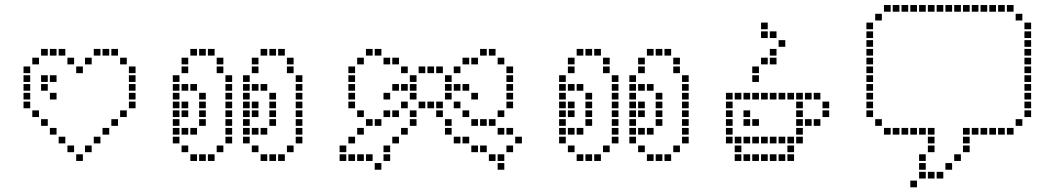

<svg xmlns="http://www.w3.org/2000/svg" viewBox="-20 -659 4290 781"><path d="M290 -31.4V-4.3H317.1V-31.4ZM254.3 -67.1V-40H281.4V-67.1ZM218.6 -102.9V-75.7H245.7V-102.9ZM182.9 -138.6V-111.4H210V-138.6ZM147.1 -174.3V-147.1H174.3V-174.3ZM75.7 -245.7V-218.6H102.9V-245.7ZM111.4 -210V-182.9H138.6V-210ZM75.7 -281.4V-254.3H102.9V-281.4ZM75.7 -317.1V-290H102.9V-317.1ZM75.7 -352.9V-325.7H102.9V-352.9ZM75.7 -388.6V-361.4H102.9V-388.6ZM111.4 -424.3V-397.1H138.6V-424.3ZM147.1 -460V-432.9H174.3V-460ZM182.9 -460V-432.9H210V-460ZM218.6 -460V-432.9H245.7V-460ZM254.3 -424.3V-397.1H281.4V-424.3ZM290 -388.6V-361.4H317.1V-388.6ZM325.7 -424.3V-397.1H352.9V-424.3ZM361.4 -460V-432.9H388.6V-460ZM397.1 -460V-432.9H424.3V-460ZM432.9 -460V-432.9H460V-460ZM468.6 -424.3V-397.1H495.7V-424.3ZM504.3 -388.6V-361.4H531.4V-388.6ZM504.3 -352.9V-325.7H531.4V-352.9ZM504.3 -317.1V-290H531.4V-317.1ZM504.3 -281.4V-254.3H531.4V-281.4ZM504.3 -245.7V-218.6H531.4V-245.7ZM468.6 -210V-182.9H495.7V-210ZM432.9 -174.3V-147.1H460V-174.3ZM397.1 -138.6V-111.4H424.3V-138.6ZM361.4 -102.9V-75.7H388.6V-102.9ZM325.7 -67.1V-40H352.9V-67.1ZM147.1 -317.1V-290H174.3V-317.1ZM147.1 -352.9V-325.7H174.3V-352.9ZM182.9 -352.9V-325.7H210V-352.9ZM182.9 -281.4V-254.3H210V-281.4Z M790 -31.4V-4.3H817.1V-31.4ZM825.7 -31.4V-4.3H852.9V-31.4ZM682.9 -138.6V-111.4H710V-138.6ZM682.9 -174.3V-147.1H710V-174.3ZM682.9 -210V-182.9H710V-210ZM682.9 -245.7V-218.6H710V-245.7ZM682.9 -281.4V-254.3H710V-281.4ZM682.9 -317.1V-290H710V-317.1ZM754.3 -31.4V-4.3H781.4V-31.4ZM718.6 -67.1V-40H745.7V-67.1ZM682.9 -102.9V-75.7H710V-102.9ZM861.4 -67.1V-40H888.6V-67.1ZM897.1 -102.9V-75.7H924.3V-102.9ZM682.9 -352.9V-325.7H710V-352.9ZM718.6 -388.6V-361.4H745.7V-388.6ZM718.6 -424.3V-397.1H745.7V-424.3ZM754.3 -460V-432.9H781.4V-460ZM790 -460V-432.9H817.1V-460ZM825.7 -460V-432.9H852.9V-460ZM861.4 -424.3V-397.1H888.6V-424.3ZM718.6 -317.1V-290H745.7V-317.1ZM754.3 -317.1V-290H781.4V-317.1ZM790 -281.4V-254.3H817.1V-281.4ZM790 -174.3V-147.1H817.1V-174.3ZM754.3 -138.6V-111.4H781.4V-138.6ZM718.6 -138.6V-111.4H745.7V-138.6ZM718.6 -245.7V-218.6H745.7V-245.7ZM718.6 -210V-182.9H745.7V-210ZM1075.7 -31.4V-4.3H1102.9V-31.4ZM1111.4 -31.4V-4.3H1138.6V-31.4ZM968.6 -138.6V-111.4H995.7V-138.6ZM968.6 -174.3V-147.1H995.7V-174.3ZM968.6 -210V-182.9H995.7V-210ZM968.6 -245.7V-218.6H995.7V-245.7ZM968.6 -281.4V-254.3H995.7V-281.4ZM968.6 -317.1V-290H995.7V-317.1ZM1040 -31.4V-4.3H1067.1V-31.4ZM1004.3 -67.1V-40H1031.4V-67.1ZM968.6 -102.9V-75.7H995.7V-102.9ZM1147.1 -67.1V-40H1174.3V-67.1ZM968.6 -352.9V-325.7H995.7V-352.9ZM1004.3 -388.6V-361.4H1031.4V-388.6ZM1004.3 -424.3V-397.1H1031.4V-424.3ZM1040 -460V-432.9H1067.1V-460ZM1075.7 -460V-432.9H1102.9V-460ZM1111.4 -460V-432.9H1138.6V-460ZM1147.1 -424.3V-397.1H1174.3V-424.3ZM1004.3 -317.1V-290H1031.4V-317.1ZM1040 -317.1V-290H1067.1V-317.1ZM1075.7 -281.4V-254.3H1102.9V-281.4ZM1075.7 -174.3V-147.1H1102.9V-174.3ZM1040 -138.6V-111.4H1067.1V-138.6ZM1004.3 -138.6V-111.4H1031.4V-138.6ZM1004.3 -245.7V-218.6H1031.4V-245.7ZM1004.3 -210V-182.9H1031.4V-210ZM790 -245.7V-218.6H817.1V-245.7ZM790 -210V-182.9H817.1V-210ZM1075.7 -245.7V-218.6H1102.9V-245.7ZM1075.7 -210V-182.9H1102.9V-210ZM861.4 -388.6V-361.4H888.6V-388.6ZM897.1 -352.9V-325.7H924.3V-352.9ZM897.1 -317.1V-290H924.3V-317.1ZM897.1 -281.4V-254.3H924.3V-281.4ZM897.1 -245.7V-218.6H924.3V-245.7ZM897.1 -210V-182.9H924.3V-210ZM897.1 -174.3V-147.1H924.3V-174.3ZM897.1 -138.6V-111.4H924.3V-138.6ZM1147.1 -388.6V-361.4H1174.3V-388.6ZM1182.9 -352.9V-325.7H1210V-352.9ZM1182.9 -317.1V-290H1210V-317.1ZM1182.9 -281.4V-254.3H1210V-281.4ZM1182.9 -210V-182.9H1210V-210ZM1182.9 -174.3V-147.1H1210V-174.3ZM1182.9 -138.6V-111.4H1210V-138.6ZM1182.9 -245.7V-218.6H1210V-245.7ZM1182.9 -102.9V-75.7H1210V-102.9Z M1504.3 4.3V31.4H1531.4V4.3ZM1468.6 -31.4V-4.3H1495.7V-31.4ZM1432.9 -31.4V-4.3H1460V-31.4ZM1397.1 -31.4V-4.3H1424.3V-31.4ZM1361.4 -31.4V-4.3H1388.6V-31.4ZM1361.4 -67.1V-40H1388.6V-67.1ZM1397.1 -102.9V-75.7H1424.3V-102.9ZM1432.9 -138.6V-111.4H1460V-138.6ZM1468.6 -174.3V-147.1H1495.7V-174.3ZM1504.3 -174.3V-147.1H1531.4V-174.3ZM1432.9 -210V-182.9H1460V-210ZM1397.1 -245.7V-218.6H1424.3V-245.7ZM1397.1 -281.4V-254.3H1424.3V-281.4ZM1397.1 -317.1V-290H1424.3V-317.1ZM1397.1 -352.9V-325.7H1424.3V-352.9ZM1397.1 -388.6V-361.4H1424.3V-388.6ZM1432.9 -424.3V-397.1H1460V-424.3ZM1468.6 -460V-432.9H1495.7V-460ZM1504.3 -460V-432.9H1531.4V-460ZM1540 -424.3V-397.1H1567.1V-424.3ZM1575.7 -424.3V-397.1H1602.9V-424.3ZM1611.4 -388.6V-361.4H1638.6V-388.6ZM1647.1 -352.9V-325.7H1674.3V-352.9ZM1647.1 -317.1V-290H1674.3V-317.1ZM1647.1 -281.4V-254.3H1674.3V-281.4ZM1611.4 -317.1V-290H1638.6V-317.1ZM1575.7 -317.1V-290H1602.9V-317.1ZM1540 -281.4V-254.3H1567.1V-281.4ZM1611.4 -245.7V-218.6H1638.6V-245.7ZM1575.7 -210V-182.9H1602.9V-210ZM1540 -210V-182.9H1567.1V-210ZM1540 -31.4V-4.3H1567.1V-31.4ZM1540 -67.1V-40H1567.1V-67.1ZM1575.7 -102.9V-75.7H1602.9V-102.9ZM1611.4 -138.6V-111.4H1638.6V-138.6ZM1647.1 -210V-182.9H1674.3V-210ZM1647.1 -174.3V-147.1H1674.3V-174.3ZM1682.9 -245.7V-218.6H1710V-245.7ZM1718.6 -245.7V-218.6H1745.7V-245.7ZM1754.3 -245.7V-218.6H1781.4V-245.7ZM1754.3 -210V-182.9H1781.4V-210ZM1790 -174.3V-147.1H1817.1V-174.3ZM1790 -138.6V-111.4H1817.1V-138.6ZM1825.7 -102.9V-75.7H1852.9V-102.9ZM1861.4 -102.9V-75.7H1888.6V-102.9ZM1897.1 -67.1V-40H1924.3V-67.1ZM1932.9 -67.1V-40H1960V-67.1ZM1968.6 -31.4V-4.3H1995.7V-31.4ZM2004.3 -31.4V-4.3H2031.4V-31.4ZM2004.3 4.3V31.4H2031.4V4.3ZM2040 -67.1V-40H2067.1V-67.1ZM2075.7 -102.9V-75.7H2102.9V-102.9ZM2040 -138.6V-111.4H2067.1V-138.6ZM2004.3 -138.6V-111.4H2031.4V-138.6ZM1968.6 -174.3V-147.1H1995.7V-174.3ZM1932.9 -174.3V-147.1H1960V-174.3ZM1897.1 -174.3V-147.1H1924.3V-174.3ZM1861.4 -210V-182.9H1888.6V-210ZM1825.7 -245.7V-218.6H1852.9V-245.7ZM1790 -281.4V-254.3H1817.1V-281.4ZM1790 -317.1V-290H1817.1V-317.1ZM1790 -352.9V-325.7H1817.1V-352.9ZM1754.3 -388.6V-361.4H1781.4V-388.6ZM1718.6 -388.6V-361.4H1745.7V-388.6ZM1682.9 -388.6V-361.4H1710V-388.6ZM1825.7 -388.6V-361.4H1852.9V-388.6ZM1825.7 -317.1V-290H1852.9V-317.1ZM1861.4 -317.1V-290H1888.6V-317.1ZM1897.1 -281.4V-254.3H1924.3V-281.4ZM1861.4 -424.3V-397.1H1888.6V-424.3ZM1897.1 -424.3V-397.1H1924.3V-424.3ZM1932.9 -460V-432.9H1960V-460ZM1968.6 -460V-432.9H1995.7V-460ZM2004.3 -424.3V-397.1H2031.4V-424.3ZM2040 -388.6V-361.4H2067.1V-388.6ZM2040 -352.9V-325.7H2067.1V-352.9ZM2040 -317.1V-290H2067.1V-317.1ZM2040 -281.4V-254.3H2067.1V-281.4ZM2040 -245.7V-218.6H2067.1V-245.7ZM2004.3 -210V-182.9H2031.4V-210Z M2361.4 -31.4V-4.3H2388.6V-31.4ZM2397.1 -31.4V-4.3H2424.3V-31.4ZM2254.3 -138.6V-111.4H2281.4V-138.6ZM2254.3 -174.3V-147.1H2281.4V-174.3ZM2254.3 -210V-182.9H2281.4V-210ZM2254.3 -245.7V-218.6H2281.4V-245.7ZM2254.3 -281.4V-254.3H2281.4V-281.4ZM2254.3 -317.1V-290H2281.4V-317.1ZM2325.7 -31.4V-4.3H2352.9V-31.4ZM2290 -67.1V-40H2317.1V-67.1ZM2254.3 -102.9V-75.7H2281.4V-102.9ZM2432.9 -67.1V-40H2460V-67.1ZM2468.6 -102.9V-75.7H2495.7V-102.9ZM2254.3 -352.9V-325.7H2281.4V-352.9ZM2290 -388.6V-361.4H2317.1V-388.6ZM2290 -424.3V-397.1H2317.1V-424.3ZM2325.7 -460V-432.9H2352.9V-460ZM2361.4 -460V-432.9H2388.6V-460ZM2397.1 -460V-432.9H2424.3V-460ZM2432.9 -424.3V-397.1H2460V-424.3ZM2290 -317.1V-290H2317.1V-317.1ZM2325.7 -317.1V-290H2352.9V-317.1ZM2361.4 -281.4V-254.3H2388.6V-281.4ZM2361.4 -174.3V-147.1H2388.6V-174.3ZM2325.7 -138.6V-111.4H2352.9V-138.6ZM2290 -138.6V-111.4H2317.1V-138.6ZM2290 -245.7V-218.6H2317.1V-245.7ZM2290 -210V-182.9H2317.1V-210ZM2647.1 -31.4V-4.3H2674.3V-31.4ZM2682.9 -31.4V-4.3H2710V-31.4ZM2540 -138.6V-111.4H2567.1V-138.6ZM2540 -174.3V-147.1H2567.1V-174.3ZM2540 -210V-182.9H2567.1V-210ZM2540 -245.7V-218.6H2567.1V-245.7ZM2540 -281.4V-254.3H2567.1V-281.4ZM2540 -317.1V-290H2567.1V-317.1ZM2611.4 -31.4V-4.3H2638.6V-31.4ZM2575.7 -67.1V-40H2602.9V-67.1ZM2540 -102.9V-75.7H2567.1V-102.9ZM2718.6 -67.1V-40H2745.7V-67.1ZM2540 -352.9V-325.7H2567.1V-352.9ZM2575.7 -388.6V-361.4H2602.9V-388.6ZM2575.7 -424.3V-397.1H2602.9V-424.3ZM2611.4 -460V-432.9H2638.6V-460ZM2647.1 -460V-432.9H2674.3V-460ZM2682.9 -460V-432.9H2710V-460ZM2718.6 -424.3V-397.1H2745.7V-424.3ZM2575.7 -317.1V-290H2602.9V-317.1ZM2611.4 -317.1V-290H2638.6V-317.1ZM2647.1 -281.4V-254.3H2674.3V-281.4ZM2647.1 -174.3V-147.1H2674.3V-174.3ZM2611.4 -138.6V-111.4H2638.6V-138.6ZM2575.7 -138.6V-111.4H2602.9V-138.6ZM2575.7 -245.7V-218.6H2602.9V-245.7ZM2575.7 -210V-182.9H2602.9V-210ZM2361.4 -245.7V-218.6H2388.6V-245.7ZM2361.4 -210V-182.9H2388.6V-210ZM2647.1 -245.7V-218.6H2674.3V-245.7ZM2647.1 -210V-182.9H2674.3V-210ZM2432.9 -388.6V-361.4H2460V-388.6ZM2468.6 -352.9V-325.7H2495.7V-352.9ZM2468.6 -317.1V-290H2495.7V-317.1ZM2468.6 -281.4V-254.3H2495.7V-281.4ZM2468.6 -245.7V-218.6H2495.7V-245.7ZM2468.6 -210V-182.9H2495.7V-210ZM2468.6 -174.3V-147.1H2495.7V-174.3ZM2468.6 -138.6V-111.4H2495.7V-138.6ZM2718.6 -388.6V-361.4H2745.7V-388.6ZM2754.3 -352.9V-325.7H2781.4V-352.9ZM2754.3 -317.1V-290H2781.4V-317.1ZM2754.3 -281.4V-254.3H2781.4V-281.4ZM2754.3 -210V-182.9H2781.4V-210ZM2754.3 -174.3V-147.1H2781.4V-174.3ZM2754.3 -138.6V-111.4H2781.4V-138.6ZM2754.3 -245.7V-218.6H2781.4V-245.7ZM2754.3 -102.9V-75.7H2781.4V-102.9Z M2968.6 -67.1V-40H2995.7V-67.1ZM2932.9 -102.9V-75.7H2960V-102.9ZM2968.6 -102.9V-75.7H2995.7V-102.9ZM3004.3 -102.9V-75.7H3031.4V-102.9ZM3075.7 -102.9V-75.7H3102.9V-102.9ZM3111.4 -102.9V-75.7H3138.6V-102.9ZM3147.1 -102.9V-75.7H3174.3V-102.9ZM3182.9 -102.9V-75.7H3210V-102.9ZM3218.6 -102.9V-75.7H3245.7V-102.9ZM3040 -102.9V-75.7H3067.1V-102.9ZM2932.9 -138.6V-111.4H2960V-138.6ZM2932.9 -174.3V-147.1H2960V-174.3ZM2932.9 -210V-182.9H2960V-210ZM2932.9 -245.7V-218.6H2960V-245.7ZM2932.9 -281.4V-254.3H2960V-281.4ZM2968.6 -281.4V-254.3H2995.7V-281.4ZM3004.3 -281.4V-254.3H3031.4V-281.4ZM3040 -281.4V-254.3H3067.1V-281.4ZM3075.7 -281.4V-254.3H3102.9V-281.4ZM3111.4 -281.4V-254.3H3138.6V-281.4ZM3147.1 -281.4V-254.3H3174.3V-281.4ZM3182.9 -281.4V-254.3H3210V-281.4ZM3218.6 -281.4V-254.3H3245.7V-281.4ZM3254.3 -281.4V-254.3H3281.4V-281.4ZM3290 -281.4V-254.3H3317.1V-281.4ZM3325.7 -245.7V-218.6H3352.9V-245.7ZM3325.7 -210V-182.9H3352.9V-210ZM3290 -174.3V-147.1H3317.1V-174.3ZM3254.3 -174.3V-147.1H3281.4V-174.3ZM3218.6 -174.3V-147.1H3245.7V-174.3ZM3218.6 -138.6V-111.4H3245.7V-138.6ZM3218.6 -210V-182.9H3245.7V-210ZM3218.6 -245.7V-218.6H3245.7V-245.7ZM3004.3 -210V-182.9H3031.4V-210ZM3004.3 -174.3V-147.1H3031.4V-174.3ZM3040 -174.3V-147.1H3067.1V-174.3ZM3004.3 -31.4V-4.3H3031.4V-31.4ZM3040 -31.4V-4.3H3067.1V-31.4ZM3075.7 -31.4V-4.3H3102.9V-31.4ZM3111.4 -31.4V-4.3H3138.6V-31.4ZM3147.1 -31.4V-4.3H3174.3V-31.4ZM3182.9 -67.1V-40H3210V-67.1ZM3182.9 -31.4V-4.3H3210V-31.4ZM2968.6 -31.4V-4.3H2995.7V-31.4ZM3040 -388.6V-361.4H3067.1V-388.6ZM3075.7 -424.3V-397.1H3102.9V-424.3ZM3111.4 -460V-432.9H3138.6V-460ZM3147.1 -495.7V-468.6H3174.3V-495.7ZM3111.4 -531.4V-504.3H3138.6V-531.4ZM3075.7 -567.1V-540H3102.9V-567.1ZM3040 -352.9V-325.7H3067.1V-352.9ZM3111.4 -424.3V-397.1H3138.6V-424.3ZM3075.7 -531.4V-504.3H3102.9V-531.4Z M3682.9 75.7V102.9H3710V75.7ZM3718.6 -31.4V-4.3H3745.7V-31.4ZM3718.6 4.3V31.4H3745.7V4.3ZM3718.6 40V67.1H3745.7V40ZM3754.3 40V67.1H3781.4V40ZM3790 40V67.1H3817.1V40ZM3825.7 4.3V31.4H3852.9V4.3ZM3861.4 -31.4V-4.3H3888.6V-31.4ZM3897.1 -67.1V-40H3924.3V-67.1ZM3897.1 -102.9V-75.7H3924.3V-102.9ZM3897.1 -138.6V-111.4H3924.3V-138.6ZM3754.3 -67.1V-40H3781.4V-67.1ZM3754.3 -102.9V-75.7H3781.4V-102.9ZM3754.3 -138.6V-111.4H3781.4V-138.6ZM3718.6 -138.6V-111.4H3745.7V-138.6ZM3682.9 -138.6V-111.4H3710V-138.6ZM3647.1 -138.6V-111.4H3674.3V-138.6ZM3611.4 -138.6V-111.4H3638.6V-138.6ZM3575.7 -138.6V-111.4H3602.9V-138.6ZM3540 -174.3V-147.1H3567.1V-174.3ZM3504.3 -210V-182.9H3531.4V-210ZM3504.3 -245.7V-218.6H3531.4V-245.7ZM3504.3 -281.4V-254.3H3531.4V-281.4ZM3504.3 -317.1V-290H3531.4V-317.1ZM3504.3 -388.6V-361.4H3531.4V-388.6ZM3504.3 -567.1V-540H3531.4V-567.1ZM3504.3 -352.9V-325.7H3531.4V-352.9ZM3540 -602.9V-575.7H3567.1V-602.9ZM3575.7 -638.6V-611.4H3602.9V-638.6ZM3611.4 -638.6V-611.4H3638.6V-638.6ZM3647.1 -638.6V-611.4H3674.3V-638.6ZM3718.6 -638.6V-611.4H3745.7V-638.6ZM3754.3 -638.6V-611.4H3781.4V-638.6ZM3790 -638.6V-611.4H3817.1V-638.6ZM3825.7 -638.6V-611.4H3852.9V-638.6ZM3861.4 -638.6V-611.4H3888.6V-638.6ZM3897.1 -638.6V-611.4H3924.3V-638.6ZM3682.9 -638.6V-611.4H3710V-638.6ZM3932.9 -138.6V-111.4H3960V-138.6ZM3968.6 -138.6V-111.4H3995.7V-138.6ZM4004.3 -138.6V-111.4H4031.4V-138.6ZM4075.7 -138.6V-111.4H4102.9V-138.6ZM4040 -138.6V-111.4H4067.1V-138.6ZM4111.4 -174.3V-147.1H4138.6V-174.3ZM4147.1 -210V-182.9H4174.3V-210ZM4147.1 -245.7V-218.6H4174.3V-245.7ZM4147.1 -317.1V-290H4174.3V-317.1ZM4147.1 -281.4V-254.3H4174.3V-281.4ZM4147.1 -352.9V-325.7H4174.3V-352.9ZM4147.1 -388.6V-361.4H4174.3V-388.6ZM4147.1 -567.1V-540H4174.3V-567.1ZM4111.4 -602.9V-575.7H4138.6V-602.9ZM4075.7 -638.6V-611.4H4102.9V-638.6ZM4040 -638.6V-611.4H4067.1V-638.6ZM4004.3 -638.6V-611.4H4031.4V-638.6ZM3968.6 -638.6V-611.4H3995.7V-638.6ZM3932.9 -638.6V-611.4H3960V-638.6ZM4147.1 -531.4V-504.3H4174.3V-531.4ZM4147.1 -495.7V-468.6H4174.3V-495.7ZM4147.1 -460V-432.9H4174.3V-460ZM4147.1 -424.3V-397.1H4174.3V-424.3ZM3504.3 -531.4V-504.3H3531.4V-531.4ZM3504.3 -495.7V-468.6H3531.4V-495.7ZM3504.3 -460V-432.9H3531.4V-460ZM3504.3 -424.3V-397.1H3531.4V-424.3Z"/></svg>

Font: Gossip Icons Med Square
Style: Regular
Weight: 400
Designer: Deborah Khodanovich
Version: Version 1.001;Glyphs 3.3.1 (3343)